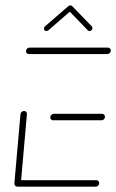

<svg xmlns="http://www.w3.org/2000/svg" viewBox="-20 -696 433 716"><path d="M33.7 -13 56.3 -270.4Q57 -275.2 60.9 -278.7Q64.8 -282.2 69.6 -282.2Q74.4 -282.2 77.8 -278.7Q81.1 -275.2 80.4 -270.4L57.8 -13ZM350 -13Q350 -7.4 346.1 -3.7Q342.2 0 337 0H44.8Q40 0 36.9 -3Q33.7 -5.9 33.7 -10.7Q33.7 -16.3 37.6 -20.2Q41.5 -24.1 46.7 -24.1H338.9Q343.3 -24.1 346.7 -20.9Q350 -17.8 350 -13ZM167.4 -258.1Q167.4 -263.3 171.3 -267.4Q175.2 -271.5 180.4 -271.5H360.7Q365.2 -271.5 368.3 -268.3Q371.5 -265.2 371.5 -260.4Q371.5 -255.2 367.6 -251.3Q363.7 -247.4 358.5 -247.4H178.5Q173.7 -247.4 170.6 -250.4Q167.4 -253.3 167.4 -258.1ZM77 -505.2Q77 -510.7 80.9 -514.6Q84.8 -518.5 90 -518.5H382.2Q386.7 -518.5 390 -515.4Q393.3 -512.2 393.3 -507.8Q393.3 -502.2 389.4 -498.3Q385.6 -494.4 380.4 -494.4H87.8Q83 -494.4 80 -497.4Q77 -500.4 77 -505.2ZM242.2 -675.9Q246.3 -675.9 248.7 -673.5Q251.1 -671.1 251.1 -667.4Q251.1 -662.2 247.8 -658.9L160.4 -583Q157.4 -580.4 153 -580.4Q148.9 -580.4 146.5 -582.8Q144.1 -585.2 144.1 -588.9Q144.1 -594.1 147.4 -597.4L235.2 -673.3Q237.8 -675.9 242.2 -675.9ZM249.3 -673 322.6 -597.4Q324.8 -594.4 324.8 -591.5Q324.8 -586.7 321.7 -583.5Q318.5 -580.4 313.7 -580.4Q309.6 -580.4 307.4 -583L234.4 -658.5Z"/></svg>

Font: 26F Galaxy Sans Thin
Style: Italic
Weight: 100
Italic angle: -4.99998°
Designer: C₂₉H₂₅N₃O₅
Version: Version 1.200